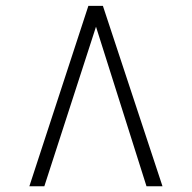

<svg xmlns="http://www.w3.org/2000/svg" viewBox="-20 -768 653 654"><path d="M330.5 -748 533.5 -133.5H479L307 -677L131 -133.5H80L281 -748Z"/></svg>

Font: Merriweather 120pt Light
Style: Regular
Weight: 300
Version: Version 2.100